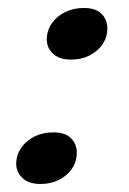

<svg xmlns="http://www.w3.org/2000/svg" viewBox="-20 -451 323 479"><path d="M80.6 8Q50.2 8 34.2 -8.7Q18.1 -25.3 20.8 -49.8Q22.9 -69.1 35 -85.2Q47.2 -101.3 67.5 -111.1Q87.8 -120.8 113.5 -120.8Q144.7 -120.8 159.4 -103.8Q174.1 -86.8 171.1 -61.4Q169.3 -42.8 157.4 -27Q145.4 -11.2 125.6 -1.6Q105.8 8 80.6 8ZM156.8 -302.3Q126.4 -302.3 110.4 -318.9Q94.3 -335.6 97 -360.1Q99.1 -379.4 111.2 -395.5Q123.4 -411.6 143.7 -421.4Q164 -431.1 189.7 -431.1Q220.9 -431.1 235.6 -414.1Q250.3 -397.1 247.3 -371.7Q245.5 -353.1 233.6 -337.3Q221.6 -321.5 201.8 -311.9Q182 -302.3 156.8 -302.3Z"/></svg>

Font: Fraunces
Style: Italic
Weight: 900
Italic angle: -16°
Version: Version 1.000;[0bf87f6ff]